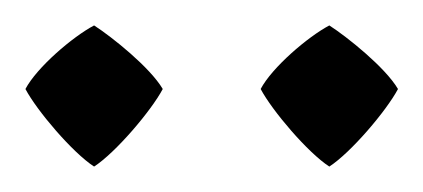

<svg xmlns="http://www.w3.org/2000/svg" viewBox="-20 -690 333 151"><path d="M108 -620C98 -637 68 -661 54 -670C37 -661 9 -637 0 -620C9 -603 37 -570 54 -559C71 -570 99 -603 108 -620ZM293 -620C283 -637 253 -661 239 -670C222 -661 194 -637 185 -620C194 -603 222 -570 239 -559C256 -570 284 -603 293 -620Z"/></svg>

Font: Almendra
Style: Regular
Weight: 400
Designer: Ana Sanfelippo
Foundry: Ana Sanfelippo
Version: Version 1.003